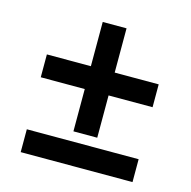

<svg xmlns="http://www.w3.org/2000/svg" viewBox="-90 -674 760 763"><g transform="rotate(15 290.0 -292.0)"><path d="M241 -134V-308H60V-402H241V-584H339V-402H520V-308H339V-134ZM60 0V-94H520V0Z"/></g></svg>

Font: Sometype Mono
Style: Bold
Weight: 700
Monospace: yes
Designer: Ryoichi Tsunekawa
Foundry: Dharma Type
Version: Version 1.000; ttfautohint (v1.8.3)